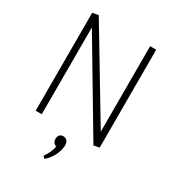

<svg xmlns="http://www.w3.org/2000/svg" viewBox="-208 -783 1014 1119"><g transform="rotate(30 298.5 -224.0)"><path d="M513.7 0V-659.2H472.7V-84L123 -666L83 -659.2V0H124V-584L475.6 6.8ZM333 90.8Q333 54.7 304.7 48.8Q300.8 47.9 297.9 47.9Q272.5 47.9 265.6 73.2Q264.6 79.1 264.6 85Q265.6 112.3 291 121.1Q286.1 158.2 253.9 204.1L267.6 217.8Q318.4 172.9 330.1 112.3Q332 100.6 333 90.8Z"/></g></svg>

Font: Yaldevi Colombo ExtraLight
Style: Regular
Weight: 275
Designer: Sol Matas, Denzil Rajitha, Kosala Senevirathne and Pathum Egodawatta
Foundry: Mooniak
Version: Version 1.020 ; ttfautohint (v1.6)